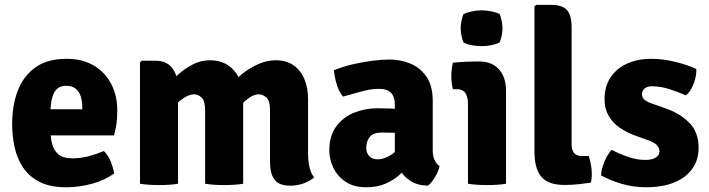

<svg xmlns="http://www.w3.org/2000/svg" viewBox="-20 -756 2916 790"><path d="M130 -199V-306.5H318.5V-318Q318.5 -341 312 -360.2Q305.5 -379.5 291.2 -391.2Q277 -403 253 -403Q216.5 -403 201.8 -373Q187 -343 187 -280.5V-233.5Q187 -199.5 193 -170Q199 -140.5 218.5 -122.5Q238 -104.5 278 -104.5Q312 -104.5 344.8 -113.2Q377.5 -122 407.5 -134.5Q425 -117.5 435.5 -91.5Q446 -65.5 449.5 -42Q411.5 -14.5 358.8 0Q306 14.5 252.5 14.5Q186.5 14.5 143.5 -7.2Q100.5 -29 75.5 -66Q50.5 -103 40.2 -149.8Q30 -196.5 30 -246Q30 -321.5 52.8 -382Q75.5 -442.5 125 -478.2Q174.5 -514 254 -514Q320 -514 366.5 -486Q413 -458 437.8 -410.2Q462.5 -362.5 462.5 -302Q462.5 -268.5 459.2 -246.2Q456 -224 449 -199Z M621 -506Q666 -506 689.2 -475.2Q712.5 -444.5 712.5 -392.5V0Q696 3 675.2 4.2Q654.5 5.5 634.5 5.5Q615 5.5 594.2 4.2Q573.5 3 556 0V-499L563 -506ZM824 -301Q824 -341 809.5 -354.5Q795 -368 779 -368Q757.5 -367.5 733.5 -351Q709.5 -334.5 690 -310.8Q670.5 -287 662 -263.5V-398.5Q685.5 -425 714 -450.2Q742.5 -475.5 775 -491.8Q807.5 -508 843.5 -508Q887 -508 917.8 -487.8Q948.5 -467.5 964.5 -432Q980.5 -396.5 980.5 -350.5V0Q964 3 943.2 4.2Q922.5 5.5 902.5 5.5Q883 5.5 862.2 4.2Q841.5 3 824 0ZM1091 -302Q1091 -342 1075.8 -355Q1060.5 -368 1044.5 -368Q1025 -368 1002 -351.2Q979 -334.5 958.5 -309.2Q938 -284 926 -258V-402.5Q948.5 -429.5 979 -453.8Q1009.5 -478 1044.5 -493Q1079.5 -508 1114.5 -508Q1158.5 -508 1188 -487.2Q1217.5 -466.5 1232.5 -430.5Q1247.5 -394.5 1247.5 -348.5V-125Q1247.5 -96 1253 -70.2Q1258.5 -44.5 1272.5 -25.5Q1255.5 -11.5 1230 -1.8Q1204.5 8 1175 8Q1128 8 1109.5 -17Q1091 -42 1091 -88.5Z M1335 -136.5Q1335 -197 1363 -235.2Q1391 -273.5 1436.2 -292Q1481.5 -310.5 1533 -310.5Q1555.5 -310.5 1589.8 -309.5Q1624 -308.5 1651.5 -303V-204Q1630 -209 1599.8 -209.8Q1569.5 -210.5 1549.5 -210.5Q1516 -210.5 1501.5 -192.8Q1487 -175 1487 -147Q1487 -127 1499.2 -113.8Q1511.5 -100.5 1533 -100.5Q1563 -100.5 1594 -122Q1625 -143.5 1646.5 -181L1668.5 -82Q1649 -59 1624 -36.8Q1599 -14.5 1565.5 0Q1532 14.5 1487 14.5Q1435.5 14.5 1401.8 -8.2Q1368 -31 1351.5 -65.8Q1335 -100.5 1335 -136.5ZM1788.5 -72.5Q1784.5 -51.5 1770 -27.5Q1755.5 -3.5 1741 8Q1697 7 1668.2 -12Q1639.5 -31 1624.2 -58.8Q1609 -86.5 1604.5 -113V-327Q1604.5 -358 1588.8 -374.2Q1573 -390.5 1539 -390.5Q1507 -390.5 1469 -380.2Q1431 -370 1391.5 -358.5Q1375 -377.5 1365.8 -407.8Q1356.5 -438 1354 -467Q1388 -481 1429 -490.8Q1470 -500.5 1510.5 -505.8Q1551 -511 1583 -511Q1627 -511 1667.5 -494.8Q1708 -478.5 1734.2 -441.2Q1760.5 -404 1760.5 -340.5V-137Q1760.5 -115.5 1767.5 -99Q1774.5 -82.5 1788.5 -72.5Z M2062 0Q2045.5 3 2025 4.2Q2004.5 5.5 1984 5.5Q1964.5 5.5 1943.8 4.2Q1923 3 1905.5 0V-331Q1905.5 -356 1895.2 -372.5Q1885 -389 1858.5 -389H1843.5Q1837 -414.5 1837 -442Q1837 -455 1838.5 -469.8Q1840 -484.5 1843.5 -498Q1866.5 -500.5 1890.8 -501.8Q1915 -503 1931.5 -503H1953Q2003.5 -503 2032.8 -470.8Q2062 -438.5 2062 -383.5ZM1875.5 -639.5Q1875.5 -653.5 1878.5 -668.8Q1881.5 -684 1887 -698Q1900 -704.5 1920.8 -709Q1941.5 -713.5 1961.5 -713.5Q1982 -713.5 2003.2 -709Q2024.5 -704.5 2036 -698Q2041.5 -684 2044.5 -668.2Q2047.5 -652.5 2047.5 -639.5Q2047.5 -626 2044.5 -610.5Q2041.5 -595 2036 -581.5Q2024.5 -575 2003.2 -570.5Q1982 -566 1961.5 -566Q1941.5 -566 1920 -570.2Q1898.5 -574.5 1887 -581.5Q1881.5 -595 1878.5 -610.5Q1875.5 -626 1875.5 -639.5Z M2402.5 -114Q2408 -97.5 2411.5 -78.2Q2415 -59 2415 -40Q2415 -31.5 2414.2 -22Q2413.5 -12.5 2411 -4.5Q2388.5 -1 2360.5 2Q2332.5 5 2303.5 5Q2235.5 5 2207.2 -28.8Q2179 -62.5 2179 -134V-729L2186 -736H2247Q2293 -736 2312.5 -715Q2332 -694 2332 -642V-161.5Q2332 -138.5 2342 -126.2Q2352 -114 2375 -114Z M2453 -34.5Q2454 -59.5 2466.8 -90.5Q2479.5 -121.5 2497 -139.5Q2529.5 -122.5 2564.8 -110.2Q2600 -98 2635 -98Q2664 -98 2678.8 -108Q2693.5 -118 2693.5 -133Q2693.5 -147.5 2682.8 -158.8Q2672 -170 2648 -178.5L2592.5 -198.5Q2557.5 -211.5 2529 -231.2Q2500.5 -251 2484 -279.8Q2467.5 -308.5 2467.5 -348.5Q2467.5 -399.5 2491.5 -436.5Q2515.5 -473.5 2559 -493.8Q2602.5 -514 2661 -514Q2708.5 -514 2760.5 -501Q2812.5 -488 2845 -472Q2846 -454 2840.5 -432Q2835 -410 2824.8 -391.5Q2814.5 -373 2802 -363.5Q2771 -377.5 2734.5 -389.2Q2698 -401 2662.5 -401Q2642.5 -401 2632 -391.5Q2621.5 -382 2621.5 -369Q2621.5 -356 2630.5 -347Q2639.5 -338 2659.5 -331L2721.5 -309Q2778.5 -289 2816.5 -250.5Q2854.5 -212 2854.5 -148Q2854.5 -73.5 2797.2 -29.5Q2740 14.5 2638.5 14.5Q2585 14.5 2536.8 0Q2488.5 -14.5 2453 -34.5Z"/></svg>

Font: Signika Light
Style: Bold
Weight: 700
Version: Version 2.003;gftools[0.9.32]